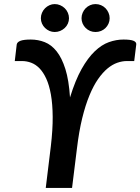

<svg xmlns="http://www.w3.org/2000/svg" viewBox="-20 -922 689 942"><path d="M62 -703.5Q64 -715.5 80.2 -721.8Q96.5 -728 131 -728Q167 -728 199.5 -715.2Q232 -702.5 257.8 -670.2Q283.5 -638 300.8 -583.2Q318 -528.5 323.5 -444Q349.5 -528.5 380.2 -583.2Q411 -638 444.8 -670.2Q478.5 -702.5 514.2 -715.2Q550 -728 586 -728Q620.5 -728 635.2 -721.8Q650 -715.5 648.5 -703.5L638.5 -622.5H602.5Q579.5 -622.5 555.2 -614Q531 -605.5 507.2 -585.8Q483.5 -566 461 -533.8Q438.5 -501.5 418.8 -453.8Q399 -406 383.2 -341.5Q367.5 -277 357.5 -193.5L333.5 0H204.5L229.5 -205Q239 -286.5 238.5 -349Q238 -411.5 229.8 -458Q221.5 -504.5 207 -536Q192.5 -567.5 173.8 -586.8Q155 -606 133 -614.2Q111 -622.5 88 -622.5H52.5ZM318.5 -832.5Q318.5 -818.5 313 -806.2Q307.5 -794 297.8 -784.8Q288 -775.5 275.2 -770.2Q262.5 -765 248.5 -765Q235 -765 222.8 -770.2Q210.5 -775.5 201 -784.8Q191.5 -794 186 -806.2Q180.5 -818.5 180.5 -832.5Q180.5 -846.5 186 -859.2Q191.5 -872 201 -881.5Q210.5 -891 222.8 -896.5Q235 -902 248.5 -902Q262.5 -902 275.2 -896.5Q288 -891 297.8 -881.5Q307.5 -872 313 -859.2Q318.5 -846.5 318.5 -832.5ZM518 -832.5Q518 -818.5 512.5 -806.2Q507 -794 497.8 -784.8Q488.5 -775.5 475.8 -770.2Q463 -765 448.5 -765Q434.5 -765 422 -770.2Q409.5 -775.5 400.2 -784.8Q391 -794 385.5 -806.2Q380 -818.5 380 -832.5Q380 -846.5 385.5 -859.2Q391 -872 400.2 -881.5Q409.5 -891 422 -896.5Q434.5 -902 448.5 -902Q463 -902 475.8 -896.5Q488.5 -891 497.8 -881.5Q507 -872 512.5 -859.2Q518 -846.5 518 -832.5Z"/></svg>

Font: Lato 2
Style: Bold Italic
Weight: 700
Italic angle: -7°
Designer: Lukasz Dziedzic with Adam Twardoch and Botio Nikoltchev
Foundry: tyPoland Lukasz Dziedzic
Version: Version 2.015; 2015-08-06; http://www.latofonts.com/